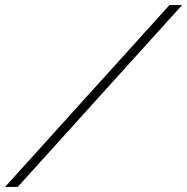

<svg xmlns="http://www.w3.org/2000/svg" viewBox="-88 -731 739 758"><path d="M-68 7 581 -711H631L-18 7Z"/></svg>

Font: Ibarra Real Nova Medium
Style: Italic
Weight: 500
Italic angle: -22°
Designer: Jose Maria Ribagorda & Octavio Pardo
Foundry: Octavio Pardo
Version: Version 2.000